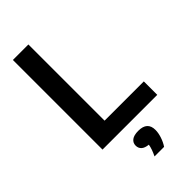

<svg xmlns="http://www.w3.org/2000/svg" viewBox="-299 -809 1121 1121"><g transform="rotate(-45 261.0 -248.5)"><path d="M67 0V-740H195V-111H519V0ZM253.5 243Q274 201 278.5 171Q248.5 168 234.2 154.8Q220 141.5 220 120.5Q220 97.5 237.8 83.8Q255.5 70 292.5 70Q367 70 367 137.5Q367 162 357.5 191Q348 220 332.5 243Z"/></g></svg>

Font: Encode Sans SemiCondensed SemiCondensed SemiBold
Style: Regular
Weight: 600
Width: 4
Designer: Multiple Designers
Foundry: Impallari Type
Version: Version 3.000; ttfautohint (v1.8.3) -l 8 -r 50 -G 200 -x 14 